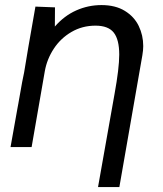

<svg xmlns="http://www.w3.org/2000/svg" viewBox="-20 -579 640 756"><path d="M449.5 -364Q449.5 -423 428 -450.5Q406.5 -478 356 -478Q304 -478 261.5 -453.2Q219 -428.5 192 -387.5Q165 -346.5 156.5 -299L104.5 0H21.5L49 -154L52 -170Q71 -279.5 75 -294Q86 -364 119.5 -553L196.5 -550L196 -474.5Q233 -517 280.2 -538Q327.5 -559 379.5 -559Q434.5 -559 471.5 -536.2Q508.5 -513.5 526.2 -476.8Q544 -440 544 -397.5Q544 -382 540.5 -361L450 157.5H366L431 -209Q449.5 -310.5 449.5 -364Z"/></svg>

Font: JuliaMono Italic
Style: Regular
Weight: 400
Italic angle: -9°
Monospace: yes
Designer: cormullion
Foundry: corm
Version: Version 0.049; ttfautohint (v1.8.4)